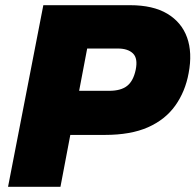

<svg xmlns="http://www.w3.org/2000/svg" viewBox="-20 -720 753 740"><path d="M11 0 147 -700H481Q570 -700 625 -667Q680 -634 701 -575.5Q722 -517 707 -438Q694 -367 655.5 -313Q617 -259 550.5 -229.5Q484 -200 384 -200H251L213 0ZM285 -370H401Q446 -370 470 -389Q494 -408 503 -451Q512 -495 492.5 -514Q473 -533 434 -533H316Z"/></svg>

Font: REM ExtraBold
Style: Italic
Weight: 800
Italic angle: -11°
Designer: Octavio Pardo
Foundry: Ashler Design
Version: Version 1.005;gftools[0.9.28]